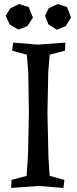

<svg xmlns="http://www.w3.org/2000/svg" viewBox="-20 -921 379 951"><path d="M220 -141 226 -50 299 -30 294 10 172 0 35 10 37 -30 112 -50 119 -158 123 -364 120 -561 113 -650 40 -670 45 -710 167 -700 304 -710 302 -670 226 -650 219 -563 215 -362ZM31 -880 75 -901 122 -886 143 -834 116 -792 71 -774 28 -800 8 -843ZM221 -880 266 -901 312 -886 332 -834 306 -792 261 -774 220 -800 203 -843Z"/></svg>

Font: Alike Angular
Style: Regular
Weight: 400
Version: Version 1.210